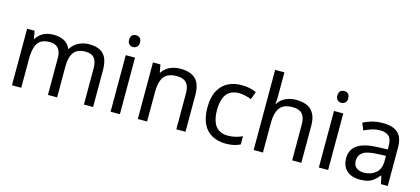

<svg xmlns="http://www.w3.org/2000/svg" viewBox="-61 -1254 3849 1758"><g transform="rotate(15 1864.0 -375.0)"><path d="M673 -546C734 -546 779 -531 809 -500C839 -469 854 -418 854 -349V0H767V-345C767 -387 758 -419 741 -440C723 -461 695 -472 658 -472C606 -472 569 -457 547 -427C524 -397 513 -353 513 -296V0H426V-345C426 -373 422 -397 414 -416C406 -435 394 -449 378 -458C362 -467 341 -472 316 -472C280 -472 252 -464 231 -450C210 -435 195 -413 187 -384C178 -355 173 -320 173 -278V0H85V-536H156L169 -463H174C185 -482 199 -497 216 -510C232 -522 250 -531 270 -537C290 -543 311 -546 332 -546C373 -546 408 -539 436 -524C463 -509 483 -487 496 -456H501C519 -487 544 -509 575 -524C606 -539 638 -546 673 -546Z M1020 -536H1108V0H1020V-536ZM1065 -737C1078 -737 1090 -733 1101 -724C1111 -715 1116 -700 1116 -681C1116 -662 1111 -648 1101 -639C1090 -630 1078 -625 1065 -625C1050 -625 1038 -630 1028 -639C1018 -648 1013 -662 1013 -681C1013 -700 1018 -715 1028 -724C1038 -733 1050 -737 1065 -737Z M1536 -546C1600 -546 1648 -531 1681 -500C1714 -469 1730 -418 1730 -349V0H1643V-343C1643 -386 1633 -419 1614 -440C1595 -461 1564 -472 1523 -472C1464 -472 1423 -455 1400 -422C1377 -389 1366 -341 1366 -278V0H1278V-536H1349L1362 -463H1367C1379 -482 1394 -497 1412 -510C1429 -522 1449 -531 1470 -537C1491 -543 1513 -546 1536 -546Z M2111 10C2064 10 2022 0 1985 -19C1948 -38 1918 -68 1898 -109C1877 -150 1866 -202 1866 -265C1866 -331 1877 -385 1899 -426C1921 -467 1951 -498 1989 -517C2026 -536 2069 -546 2117 -546C2144 -546 2171 -543 2196 -538C2221 -532 2242 -525 2258 -517L2231 -444C2215 -450 2196 -456 2175 -461C2154 -466 2134 -469 2115 -469C2079 -469 2049 -461 2026 -446C2003 -431 1985 -408 1974 -378C1963 -348 1957 -311 1957 -266C1957 -223 1963 -187 1974 -157C1985 -127 2002 -104 2025 -89C2048 -74 2076 -66 2110 -66C2139 -66 2165 -69 2188 -75C2210 -81 2230 -88 2249 -97V-19C2231 -10 2211 -3 2190 2C2168 7 2142 10 2111 10Z M2464 -760V-537C2464 -524 2464 -511 2463 -498C2462 -485 2460 -473 2459 -462H2465C2476 -481 2491 -496 2508 -508C2525 -520 2545 -529 2566 -536C2587 -542 2609 -545 2632 -545C2675 -545 2711 -538 2741 -525C2770 -511 2791 -490 2806 -461C2821 -432 2828 -395 2828 -349V0H2741V-343C2741 -386 2731 -419 2712 -440C2693 -461 2662 -472 2621 -472C2581 -472 2550 -464 2527 -450C2504 -435 2488 -412 2479 -384C2469 -355 2464 -319 2464 -277V0H2376V-760H2464Z M2994 -536H3082V0H2994V-536ZM3039 -737C3052 -737 3064 -733 3075 -724C3085 -715 3090 -700 3090 -681C3090 -662 3085 -648 3075 -639C3064 -630 3052 -625 3039 -625C3024 -625 3012 -630 3002 -639C2992 -648 2987 -662 2987 -681C2987 -700 2992 -715 3002 -724C3012 -733 3024 -737 3039 -737Z M3455 -545C3520 -545 3569 -531 3600 -502C3631 -473 3647 -428 3647 -365V0H3583L3566 -76H3562C3547 -57 3531 -41 3515 -28C3498 -15 3480 -5 3459 1C3438 7 3412 10 3382 10C3350 10 3321 4 3296 -7C3270 -18 3250 -36 3235 -60C3220 -83 3213 -113 3213 -149C3213 -202 3234 -244 3276 -273C3318 -302 3383 -317 3470 -320L3561 -323V-355C3561 -400 3551 -431 3532 -448C3513 -465 3485 -474 3450 -474C3422 -474 3395 -470 3370 -462C3345 -453 3321 -444 3299 -433L3272 -499C3295 -512 3323 -523 3355 -532C3387 -541 3420 -545 3455 -545ZM3560 -262 3481 -259C3414 -256 3368 -246 3343 -227C3317 -208 3304 -182 3304 -148C3304 -118 3313 -96 3332 -82C3350 -68 3373 -61 3402 -61C3447 -61 3485 -74 3515 -99C3545 -124 3560 -162 3560 -214V-262Z"/></g></svg>

Font: NameLogos Sans
Style: Regular
Weight: 500
Version: Version 0.1